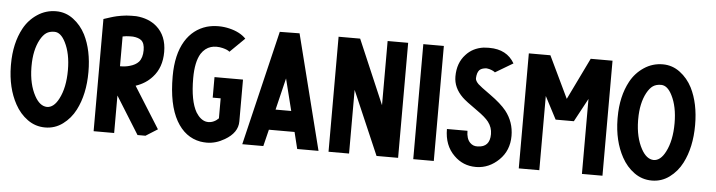

<svg xmlns="http://www.w3.org/2000/svg" viewBox="-37 -718 2779 745"><g transform="rotate(5 1352.5 -345.0)"><path d="M157 -491Q138 -491 125.5 -482.5Q113 -474 102 -454Q80 -413 80 -351Q80 -348 80 -345Q81 -280 105 -236Q125 -199 153 -198Q180 -198 199 -235Q222 -279 222 -347Q222 -412 200 -455Q182 -491 157 -491ZM157 -571Q194 -571 224 -548.5Q254 -526 272 -491Q302 -431 302 -347Q302 -260 270 -198Q252 -163 221.5 -140.5Q191 -118 153 -118Q115 -118 84.5 -140Q54 -162 35 -197Q1 -259 0 -344Q0 -348 0 -351Q0 -433 32 -492Q51 -527 84 -549Q117 -571 157 -571Z M450 -499Q437 -499 422 -496V-380Q444 -380 460 -385Q482 -391 494 -404Q508 -420 508 -450Q508 -477 495 -488Q484 -497 462 -499Q456 -499 450 -499ZM449 -579Q459 -579 468 -579Q517 -575 548 -548Q588 -513 588 -450Q588 -389 553 -351Q528 -323 489 -310L590 -149L544 -120H513L422 -266V-120H342V-557L370 -566L380 -569Q390 -572 410 -575.5Q430 -579 449 -579Z M790 -568Q811 -568 832 -563Q874 -553 897 -529L840 -473Q833 -480 813 -485Q801 -488 789 -488Q777 -488 767 -485Q744 -478 729 -455Q709 -422 709 -359Q709 -270 734 -227Q751 -200 773 -195Q778 -194 782 -194Q797 -194 811 -203Q816 -206 820 -211L821 -212L822 -208V-290H791V-370H902V-207Q902 -163 852 -134Q818 -114 783 -114Q771 -114 758 -116Q698 -127 664 -187Q629 -249 629 -359Q629 -444 661 -497Q691 -546 744 -562Q766 -568 789 -568Z M1105 -568 1218 -120H1217H1135L1119 -185H1019L1003 -120H921L1028 -567ZM1068 -389 1038 -265H1099Z M1257 -568H1341L1448 -318V-568H1528V-120H1444L1337 -368V-120H1257Z M1587 -568H1667V-120H1587Z M1839 -576Q1842 -576 1844 -576Q1912 -576 1942 -524L1873 -483Q1873 -484 1867 -487.5Q1861 -491 1850.5 -494Q1840 -497 1832 -495Q1819 -493 1812 -486Q1803 -476 1802 -454Q1802 -444 1814 -432Q1822 -424 1863 -395Q1905 -365 1926 -339Q1959 -297 1959 -243Q1959 -186 1921 -149Q1883 -112 1834 -111Q1833 -111 1831 -111Q1781 -111 1746 -146Q1707 -184 1707 -248H1787Q1787 -217 1802 -202Q1814 -190 1831 -191H1832Q1879 -192 1879 -243Q1879 -269 1863 -290Q1850 -307 1817 -330Q1771 -362 1758 -375Q1722 -410 1722 -454Q1722 -507 1753 -540Q1779 -569 1821 -575Q1830 -576 1839 -576Z M1998 -568H2082L2160 -405L2239 -568H2324V-120H2244V-412L2195 -321H2124L2078 -409V-120H1998Z M2520 -491Q2501 -491 2488.5 -482.5Q2476 -474 2465 -454Q2443 -413 2443 -351Q2443 -348 2443 -345Q2444 -280 2468 -236Q2488 -199 2516 -198Q2543 -198 2562 -235Q2585 -279 2585 -347Q2585 -412 2563 -455Q2545 -491 2520 -491ZM2520 -571Q2557 -571 2587 -548.5Q2617 -526 2635 -491Q2665 -431 2665 -347Q2665 -260 2633 -198Q2615 -163 2584.5 -140.5Q2554 -118 2516 -118Q2478 -118 2447.5 -140Q2417 -162 2398 -197Q2364 -259 2363 -344Q2363 -348 2363 -351Q2363 -433 2395 -492Q2414 -527 2447 -549Q2480 -571 2520 -571Z"/></g></svg>

Font: Satisfactory Mid
Style: Regular
Weight: 400
Designer: Sadat Fauzi
Foundry: Intuisi Creative
Version: Version 001.000